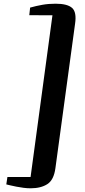

<svg xmlns="http://www.w3.org/2000/svg" viewBox="-20 -865 458 1036"><path d="M280 -845Q343.5 -845 369 -822.2Q394.5 -799.5 385 -736.5L279 42.5Q270.5 106 235.5 128.5Q200.5 151 145 151Q127.5 151 107.5 148.5Q87.5 146 68.5 142.2Q49.5 138.5 35 135Q20.5 131.5 14 130L20 90H145L263 -782.5L138 -783L142.5 -824Q174.5 -833 208 -839Q241.5 -845 280 -845Z"/></svg>

Font: Merriweather 72pt ExtraBold
Style: Italic
Weight: 800
Italic angle: -7.8°
Version: Version 2.101